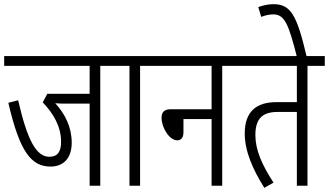

<svg xmlns="http://www.w3.org/2000/svg" viewBox="-20 -891 1578 921"><path d="M461 -575H543V-622H0V-575H410V-441H207L185 -400C235 -348 273 -285 273 -211C273 -163 256 -139 217 -139C153 -139 111 -220 67 -410L20 -398C75 -160 131 -92 223 -92C282 -92 324 -130 324 -206C324 -282 292 -344 245 -396C260 -394 277 -394 294 -394H410V0H461Z M652 -575H734V-622H531V-575H601V0H652Z M722 -622V-575H995V-367H799C767 -367 755 -352 755 -326C755 -279 792 -218 830 -218C850 -218 860 -231 860 -258V-320H995V0H1046V-575H1128V-622Z M1455 -575H1538V-622H1116V-575H1404V-401H1305C1210 -401 1154 -356 1154 -251C1154 -166 1192 -79 1248 10L1292 -15C1236 -101 1205 -172 1205 -243C1205 -326 1243 -354 1312 -354H1404V0H1455Z M1405 -615H1452C1404 -820 1375 -871 1291 -871C1266 -871 1241 -865 1219 -857L1233 -810C1253 -818 1273 -822 1291 -822C1346 -822 1365 -773 1405 -615Z"/></svg>

Font: Noto Sans Devanagari ExtraCondensed Light
Style: Regular
Weight: 300
Width: 2
Designer: Jelle Bosma - Monotype Design Team
Foundry: Monotype Imaging Inc.
Version: Version 2.004